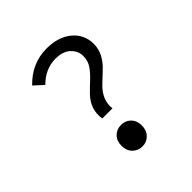

<svg xmlns="http://www.w3.org/2000/svg" viewBox="-186 -821 972 972"><g transform="rotate(-45 300.0 -335.0)"><path d="M337.9 -121.1Q358.9 -100.1 358.9 -65.4Q358.9 -30.8 337.9 -9.3Q316.9 12.2 286.1 12.2Q255.4 12.2 233.9 -9.3Q212.9 -30.8 212.9 -65.4Q212.9 -100.1 233.9 -121.1Q254.9 -142.1 286.1 -142.1Q317.4 -142.1 337.9 -121.1ZM288.1 -613.8Q216.3 -613.8 158.2 -556.2L108.9 -601.1Q187 -682.1 293 -682.1Q377 -682.1 427.7 -639.6Q478.5 -597.2 479 -529.3Q479 -461.4 416 -402.8Q390.1 -378.9 365.2 -355Q305.7 -297.9 314.9 -231.9H242.2Q229.5 -306.6 286.6 -365.2Q311 -390.1 335.9 -413.1Q360.8 -436 379.4 -462.4Q397.9 -488.8 397.9 -524.4Q397.9 -560.1 369.6 -586.9Q341.3 -613.8 288.1 -613.8Z"/></g></svg>

Font: SourceCodePro-Regular
Style: Regular
Weight: 400
Monospace: yes
Designer: Paul D. Hunt
Foundry: Adobe Systems Incorporated
Version: Version 1.009;PS 1.000;hotconv 1.0.70;makeotf.lib2.5.5900